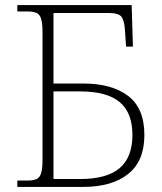

<svg xmlns="http://www.w3.org/2000/svg" viewBox="-20 -734 637 754"><path d="M48 0V-25H87Q110 -25 123 -30.5Q136 -36 141.5 -54Q147 -72 147 -108V-605Q147 -642 141.5 -660Q136 -678 123 -683.5Q110 -689 87 -689H48V-714H497L502 -551H475L471 -611Q469 -651 458 -667Q447 -683 407 -683H190V-406H307Q419 -406 483 -357.5Q547 -309 547 -204Q547 -101 483 -50.5Q419 0 307 0ZM190 -31H295Q399 -31 449.5 -73.5Q500 -116 500 -204Q500 -292 449.5 -333.5Q399 -375 295 -375H190Z"/></svg>

Font: Noto Serif ExtraLight
Style: Regular
Weight: 200
Designer: Monotype Design Team
Foundry: Monotype Imaging Inc.
Version: Version 2.015; ttfautohint (v1.8.4.7-5d5b)